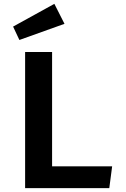

<svg xmlns="http://www.w3.org/2000/svg" viewBox="-20 -980 655 1000"><path d="M110.8 0V-709.2H251.3V-113.8H564.1L549.2 0ZM263.1 -960 315.9 -855.9 81 -771.8 48.2 -841.5Z"/></svg>

Font: Fira Code SemiBold
Style: Regular
Weight: 600
Designer: Carrois Corporate, Edenspiekermann AG, Nikita Prokopov
Foundry: Carrois Corporate, Edenspiekermann AG, Nikita Prokopov
Version: Version 6.002